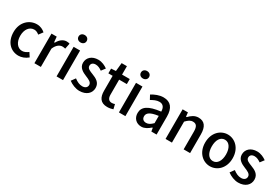

<svg xmlns="http://www.w3.org/2000/svg" viewBox="64 -1700 3922 2703"><g transform="rotate(30 2025.0 -348.0)"><path d="M265 12C316 12 371 -8 417 -47L375 -112C349 -92 315 -72 277 -72C202 -72 149 -142 149 -245C149 -349 202 -419 279 -419C309 -419 335 -406 360 -385L409 -450C377 -479 332 -503 274 -503C154 -503 41 -409 41 -245C41 -81 141 12 265 12Z M620 -10V-306V-307C651 -382 699 -411 741 -411C760 -411 772 -408 788 -404L806 -495C794 -500 779 -503 756 -503C706 -503 655 -470 621 -407L620 -404H608L600 -491H515V-10Z M997 -647C997 -683 970 -708 931 -708C892 -708 865 -683 865 -647C865 -612 892 -587 931 -587C970 -587 997 -612 997 -647ZM983 -5V-486H878V-5Z M1255 12C1372 12 1436 -55 1436 -138C1436 -228 1366 -260 1300 -286C1253 -305 1203 -321 1203 -366C1203 -401 1227 -426 1274 -426C1310 -426 1343 -410 1377 -386L1424 -448C1386 -476 1333 -503 1272 -503C1170 -503 1104 -443 1104 -358C1104 -278 1174 -241 1236 -216C1283 -196 1337 -177 1337 -130C1337 -92 1309 -65 1259 -65C1213 -65 1172 -85 1129 -118L1081 -52C1128 -16 1196 12 1255 12Z M1709 12C1745 12 1776 5 1803 -4L1785 -79C1771 -74 1754 -70 1738 -70C1688 -70 1664 -102 1664 -163V-406H1789V-488H1664V-625H1578L1564 -489L1488 -484V-407H1558V-164C1558 -58 1598 12 1709 12Z M2011 -647C2011 -683 1984 -708 1945 -708C1906 -708 1879 -683 1879 -647C1879 -612 1906 -587 1945 -587C1984 -587 2011 -612 2011 -647ZM1997 -5V-486H1892V-5Z M2263 12C2316 12 2361 -17 2403 -54L2404 -55H2413L2422 0H2507V-292C2507 -430 2449 -503 2333 -503C2263 -503 2199 -475 2145 -442L2182 -374C2224 -399 2267 -420 2313 -420C2378 -420 2401 -372 2402 -317V-312H2398C2207 -289 2123 -233 2123 -130C2123 -45 2181 12 2263 12ZM2396 -242 2402 -243V-125L2400 -123C2365 -89 2335 -68 2296 -68C2256 -68 2225 -89 2225 -136C2225 -189 2271 -225 2396 -242Z M2751 -10V-350L2752 -352C2791 -392 2819 -414 2862 -414C2917 -414 2941 -380 2941 -298V-10H3046V-313C3046 -436 3001 -503 2901 -503C2839 -503 2794 -469 2752 -426L2750 -425H2740L2733 -491H2647V-10Z M3378 12C3493 12 3602 -81 3602 -245C3602 -410 3493 -503 3378 -503C3264 -503 3155 -410 3155 -245C3155 -81 3264 12 3378 12ZM3378 -419C3450 -419 3494 -348 3494 -245C3494 -143 3450 -72 3378 -72C3306 -72 3263 -143 3263 -245C3263 -348 3305 -419 3378 -419Z M3837 12C3954 12 4018 -55 4018 -138C4018 -228 3948 -260 3882 -286C3835 -305 3785 -321 3785 -366C3785 -401 3809 -426 3856 -426C3892 -426 3925 -410 3959 -386L4006 -448C3968 -476 3915 -503 3854 -503C3752 -503 3686 -443 3686 -358C3686 -278 3756 -241 3818 -216C3865 -196 3919 -177 3919 -130C3919 -92 3891 -65 3841 -65C3795 -65 3754 -85 3711 -118L3663 -52C3710 -16 3778 12 3837 12Z"/></g></svg>

Font: Falling Sky
Style: Light
Weight: 400
Designer: Paul D. Hunt
Foundry: Adobe Systems Incorporated
Version: Version 1.02